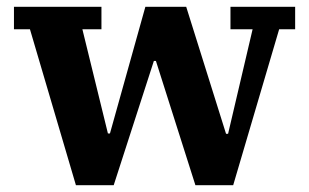

<svg xmlns="http://www.w3.org/2000/svg" viewBox="-20 -544 908 564"><path d="M68 -458H21V-524H278V-458H222L297 -152H303L407 -524H527L644 -151H650L722 -458H657V-524H847V-458H800L665 0H554L438 -365H432L314 0H203Z"/></svg>

Font: IBM Plex Serif
Style: Bold
Weight: 700
Designer: Mike Abbink, Paul van der Laan, Pieter van Rosmalen
Foundry: Bold Monday
Version: Version 2.008